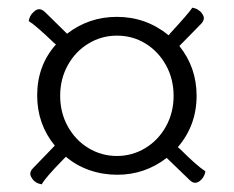

<svg xmlns="http://www.w3.org/2000/svg" viewBox="-20 -614 611 501"><path d="M516 -167Q514 -154 505 -145Q497 -137 489 -137Q482 -137 474 -145L415 -202Q358 -158 286 -158Q248 -158 213.5 -170Q179 -182 152 -205L146 -199Q97 -149 89 -133Q88 -133 81 -135Q74 -137 67 -144Q59 -154 59 -160Q59 -168 66 -175L123 -234Q77 -290 77 -365Q77 -443 126 -498L121 -502Q72 -549 55 -559Q57 -573 67 -582Q75 -590 82 -590Q90 -590 98 -582L155 -526Q212 -570 285 -570Q361 -570 420 -522L425 -528Q472 -579 482 -594Q483 -594 489.5 -592Q496 -590 504 -583Q512 -573 512 -567Q512 -559 504 -551L448 -494Q493 -438 493 -364Q493 -287 444 -230L450 -225Q494 -181 516 -167ZM433 -364Q433 -408 413 -444Q393 -480 359.5 -500.5Q326 -521 285 -521Q245 -521 211 -500.5Q177 -480 157 -444Q137 -408 137 -364Q137 -320 157 -284Q177 -248 211 -227.5Q245 -207 285 -207Q325 -207 359 -227.5Q393 -248 413 -284Q433 -320 433 -364Z"/></svg>

Font: Arima Madurai
Style: Regular
Weight: 400
Designer: Joana Correia and Natanael Gama
Foundry: NDISCOVER
Version: Version 1.019